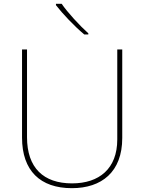

<svg xmlns="http://www.w3.org/2000/svg" viewBox="-20 -972 752 1002"><path d="M302 -952H272V-945C307 -900 367 -836 420 -792H441V-798C396 -838 331 -909 302 -952ZM618 -252V-714H592V-244C592 -92 498 -15 356 -15C207 -15 121 -96 121 -256V-714H95V-254C95 -81 190 10 355 10C510 10 618 -74 618 -252Z"/></svg>

Font: Noto Sans Malayalam Thin
Style: Regular
Weight: 100
Designer: Jelle Bosma - Monotype Design Team
Foundry: Monotype Imaging Inc.
Version: Version 2.104